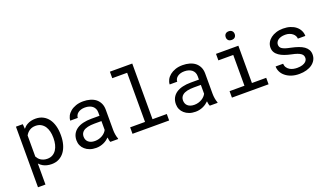

<svg xmlns="http://www.w3.org/2000/svg" viewBox="-80 -1363 3761 2178"><g transform="rotate(-20 1800.5 -273.5)"><path d="M84.5 203.1H174.8V-50.8Q184.6 -40 195.8 -31Q207 -22 219.7 -14.6Q240.7 -2.9 266.8 3.4Q293 9.8 323.2 9.8Q373 9.8 411.9 -10.7Q450.7 -31.2 477.1 -67.4Q503.4 -103.5 517.1 -152.6Q530.8 -201.7 530.8 -258.3V-268.6Q530.8 -327.6 517.1 -377.2Q503.4 -426.8 477.1 -462.4Q450.7 -498 411.6 -518.1Q372.6 -538.1 321.8 -538.1Q293 -538.1 267.8 -532Q242.7 -525.9 222.2 -514.2Q207.5 -506.3 194.8 -495.4Q182.1 -484.4 171.4 -470.7L167 -528.3H84.5ZM440.4 -268.6V-258.3Q440.4 -219.7 431.9 -184.6Q423.3 -149.4 405.8 -122.6Q388.2 -95.7 360.8 -79.8Q333.5 -64 295.9 -64Q272.5 -64 253.2 -69.8Q233.9 -75.7 218.3 -85.9Q204.6 -94.7 193.8 -107.4Q183.1 -120.1 174.8 -134.8V-389.2Q184.1 -405.8 196.3 -419.4Q208.5 -433.1 224.1 -442.4Q238.3 -451.7 256.1 -456.5Q273.9 -461.4 294.9 -461.4Q333 -461.4 360.4 -445.8Q387.7 -430.2 405.8 -403.8Q423.3 -377 431.9 -342Q440.4 -307.1 440.4 -268.6Z M1032.2 0H1126.5V-7.8Q1117.7 -29.8 1112.8 -59.3Q1107.9 -88.9 1107.9 -115.2V-360.8Q1107.9 -405.3 1091.8 -438.5Q1075.7 -471.7 1047.9 -494.1Q1019.5 -516.1 981 -527.1Q942.4 -538.1 897.5 -538.1Q848.1 -538.1 809.3 -524.4Q770.5 -510.7 743.7 -488.8Q716.3 -466.3 701.9 -438.5Q687.5 -410.6 687 -381.8H777.8Q777.8 -398.4 785.9 -413.8Q793.9 -429.2 808.6 -440.4Q823.2 -451.7 844.5 -458.5Q865.7 -465.3 892.6 -465.3Q921.4 -465.3 944.6 -458Q967.8 -450.7 983.9 -437.5Q1000 -423.8 1008.8 -404.8Q1017.6 -385.7 1017.6 -361.8V-320.3H918.9Q863.8 -320.3 819.1 -309.6Q774.4 -298.8 742.7 -277.3Q710.9 -255.4 693.6 -222.7Q676.3 -189.9 676.3 -146.5Q676.3 -113.3 689.2 -84.7Q702.1 -56.2 726.1 -35.6Q749.5 -14.6 783.4 -2.4Q817.4 9.8 859.4 9.8Q885.3 9.8 908.2 4.4Q931.2 -1 951.7 -10.3Q971.7 -19.5 988.5 -31.7Q1005.4 -43.9 1019 -57.6Q1020.5 -41 1023.7 -25.6Q1026.9 -10.3 1032.2 0ZM872.6 -68.8Q846.2 -68.8 826.2 -75.7Q806.2 -82.5 793 -94.7Q779.8 -106.4 773.2 -123Q766.6 -139.6 766.6 -159.2Q766.6 -179.7 774.2 -195.8Q781.7 -211.9 796.4 -223.6Q816.9 -240.2 851.8 -248.3Q886.7 -256.3 933.6 -256.3H1017.6V-149.4Q1009.8 -133.8 996.1 -119.4Q982.4 -105 963.9 -93.8Q944.8 -82.5 921.9 -75.7Q898.9 -68.8 872.6 -68.8Z M1299.3 -750V-671.4H1479V-78.1H1299.3V0H1741.7V-78.1H1569.3V-750Z M2232.4 0H2326.7V-7.8Q2317.9 -29.8 2313 -59.3Q2308.1 -88.9 2308.1 -115.2V-360.8Q2308.1 -405.3 2292 -438.5Q2275.9 -471.7 2248 -494.1Q2219.7 -516.1 2181.2 -527.1Q2142.6 -538.1 2097.7 -538.1Q2048.3 -538.1 2009.5 -524.4Q1970.7 -510.7 1943.8 -488.8Q1916.5 -466.3 1902.1 -438.5Q1887.7 -410.6 1887.2 -381.8H1978Q1978 -398.4 1986.1 -413.8Q1994.1 -429.2 2008.8 -440.4Q2023.4 -451.7 2044.7 -458.5Q2065.9 -465.3 2092.8 -465.3Q2121.6 -465.3 2144.8 -458Q2168 -450.7 2184.1 -437.5Q2200.2 -423.8 2209 -404.8Q2217.8 -385.7 2217.8 -361.8V-320.3H2119.1Q2064 -320.3 2019.3 -309.6Q1974.6 -298.8 1942.9 -277.3Q1911.1 -255.4 1893.8 -222.7Q1876.5 -189.9 1876.5 -146.5Q1876.5 -113.3 1889.4 -84.7Q1902.3 -56.2 1926.3 -35.6Q1949.7 -14.6 1983.6 -2.4Q2017.6 9.8 2059.6 9.8Q2085.4 9.8 2108.4 4.4Q2131.3 -1 2151.9 -10.3Q2171.9 -19.5 2188.7 -31.7Q2205.6 -43.9 2219.2 -57.6Q2220.7 -41 2223.9 -25.6Q2227.1 -10.3 2232.4 0ZM2072.8 -68.8Q2046.4 -68.8 2026.4 -75.7Q2006.3 -82.5 1993.2 -94.7Q1980 -106.4 1973.4 -123Q1966.8 -139.6 1966.8 -159.2Q1966.8 -179.7 1974.4 -195.8Q1981.9 -211.9 1996.6 -223.6Q2017.1 -240.2 2052 -248.3Q2086.9 -256.3 2133.8 -256.3H2217.8V-149.4Q2210 -133.8 2196.3 -119.4Q2182.6 -105 2164.1 -93.8Q2145 -82.5 2122.1 -75.7Q2099.1 -68.8 2072.8 -68.8Z M2499.5 -528.3V-449.7H2679.2V-78.1H2499.5V0H2941.9V-78.1H2769.5V-528.3ZM2667.5 -667Q2667.5 -645 2680.9 -630.4Q2694.3 -615.7 2721.7 -615.7Q2748.5 -615.7 2762.2 -630.4Q2775.9 -645 2775.9 -667Q2775.9 -679.2 2772 -689.5Q2768.1 -699.7 2760.3 -706.5Q2753.9 -712.9 2744.1 -716.6Q2734.4 -720.2 2721.7 -720.2Q2709 -720.2 2699 -716.6Q2689 -712.9 2682.6 -706.5Q2674.8 -699.2 2671.1 -689Q2667.5 -678.7 2667.5 -667Z M3436.5 -140.1Q3436.5 -127.4 3431.6 -116.2Q3426.8 -105 3417.5 -95.7Q3402.3 -80.6 3375.5 -72Q3348.6 -63.5 3312.5 -63.5Q3289.6 -63.5 3266.1 -68.4Q3242.7 -73.2 3223.6 -85Q3204.1 -96.7 3191.2 -115.7Q3178.2 -134.8 3176.3 -162.6H3085.9Q3085.9 -128.9 3101.3 -97.7Q3116.7 -66.4 3146 -43Q3174.8 -19 3216.8 -4.6Q3258.8 9.8 3312.5 9.8Q3359.4 9.8 3398.9 -1.5Q3438.5 -12.7 3466.8 -33.2Q3495.1 -53.7 3511 -82.5Q3526.9 -111.3 3526.9 -146.5Q3526.9 -179.2 3512.9 -204.1Q3499 -229 3472.7 -248Q3446.3 -266.6 3407.7 -280Q3369.1 -293.5 3320.3 -303.7Q3283.2 -311 3259 -318.8Q3234.9 -326.7 3220.7 -336.4Q3206.1 -346.2 3200.2 -358.4Q3194.3 -370.6 3194.3 -386.2Q3194.3 -401.4 3201.7 -415.5Q3209 -429.7 3223.6 -440.4Q3237.8 -451.2 3259.5 -457.5Q3281.2 -463.9 3310.1 -463.9Q3337.9 -463.9 3360.1 -456.1Q3382.3 -448.2 3397.9 -435.5Q3413.6 -422.9 3422.4 -406.5Q3431.2 -390.1 3431.2 -373H3521.5Q3521.5 -407.7 3506.6 -437.7Q3491.7 -467.8 3464.4 -490.2Q3437 -512.7 3397.9 -525.4Q3358.9 -538.1 3310.1 -538.1Q3264.6 -538.1 3226.8 -525.9Q3189 -513.7 3161.6 -492.7Q3134.3 -471.7 3119.1 -443.6Q3104 -415.5 3104 -383.3Q3104 -350.6 3118.7 -325.9Q3133.3 -301.3 3160.2 -283.2Q3186.5 -264.6 3223.9 -251.5Q3261.2 -238.3 3306.6 -229Q3343.8 -221.7 3368.7 -212.6Q3393.6 -203.6 3408.7 -192.9Q3423.8 -182.1 3430.2 -169.2Q3436.5 -156.2 3436.5 -140.1Z"/></g></svg>

Font: Roboto Mono
Style: Regular
Weight: 400
Monospace: yes
Designer: Google
Version: Version 3.000